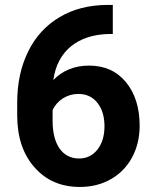

<svg xmlns="http://www.w3.org/2000/svg" viewBox="-20 -738 614 768"><path d="M407.7 -718.3C335.9 -717.8 272.5 -701.7 218.3 -669.4C163.6 -636.7 121.6 -591.3 92.8 -532.2C63.5 -473.1 48.8 -404.8 48.8 -327.6V-276.9C48.8 -189.9 71.8 -120.6 118.2 -68.4C164.1 -16.1 224.6 9.8 299.3 9.8C345.7 9.8 387.2 -0.5 423.8 -21.5C497.1 -63 538.6 -142.1 538.6 -234.4C538.6 -306.6 520.5 -364.7 483.9 -409.2C447.3 -453.6 398.4 -475.6 336.4 -475.6C278.8 -475.6 231 -456.5 193.4 -418C209 -532.7 290 -600.1 417.5 -602.1H431.2V-718.3ZM293.5 -362.3C325.2 -362.3 350.6 -350.6 369.6 -326.7C388.7 -302.7 397.9 -271.5 397.9 -232.9C397.9 -194.8 388.7 -164.1 370.1 -140.1C351.1 -116.2 326.7 -104 296.4 -104C229.5 -104 190.4 -160.2 190.4 -254.4V-297.4C208 -336.4 248 -362.3 293.5 -362.3Z"/></svg>

Font: Shabnam
Style: Bold
Weight: 700
Foundry: DejaVu fonts team - Redesigned by Saber Rastikerdar - Based on Vazir font
Version: Version 5.0.1